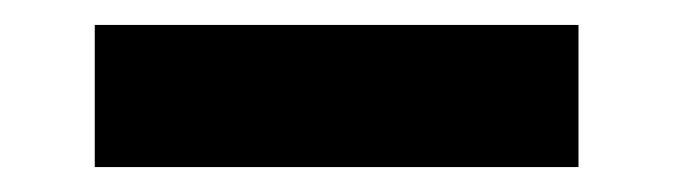

<svg xmlns="http://www.w3.org/2000/svg" viewBox="-20 -134 540 154"><path d="M56 0V-114H444V0Z"/></svg>

Font: iosevka_custom_sans_ss08 Heavy
Style: Regular
Weight: 900
Designer: Belleve Invis
Foundry: Belleve Invis
Version: Version 10.3.0; ttfautohint (v1.8.3)